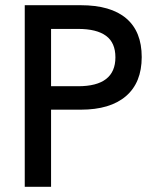

<svg xmlns="http://www.w3.org/2000/svg" viewBox="-20 -717 597 737"><path d="M75 -697H290Q405 -697 464.5 -646.5Q524 -596 524 -498Q524 -400 463.5 -348Q403 -296 290 -296H176V0H75ZM423 -497Q423 -553 387 -579.5Q351 -606 280 -606H176V-386H280Q423 -386 423 -497Z"/></svg>

Font: Hanken Grotesk Medium
Style: Regular
Weight: 500
Designer: Alfredo Marco Pradil
Foundry: Hanken Design Co.
Version: Version 3.014